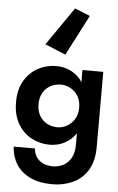

<svg xmlns="http://www.w3.org/2000/svg" viewBox="-67 -867 703 1148"><g transform="rotate(5 285.0 -293.5)"><path d="M178 -594 336 -823 428 -786 302 -543ZM170 32Q172 62 186.5 83.5Q201 105 226.5 117Q252 129 286 129Q319 129 348 114Q377 99 394.5 68Q412 37 412 -10V-81Q405 -70 397 -61Q370 -30 333.5 -14Q297 2 254 2Q196 2 145.5 -25Q95 -52 64 -105Q33 -158 33 -234Q33 -311 64 -363.5Q95 -416 145.5 -443Q196 -470 254 -470Q297 -470 333.5 -454Q370 -438 397 -408Q405 -398 412 -387V-460H537V-10Q537 76 503.5 130.5Q470 185 414 210.5Q358 236 292 236Q212 236 157.5 209.5Q103 183 74.5 137.5Q46 92 42 32ZM168 -234Q168 -193 185 -164.5Q202 -136 230 -121Q258 -106 292 -106Q313 -106 334 -114Q355 -122 373 -138.5Q391 -155 401.5 -179Q412 -203 412 -234Q412 -266 401.5 -290Q391 -314 373 -330Q355 -346 334 -354Q313 -362 292 -362Q258 -362 230 -347Q202 -332 185 -303.5Q168 -275 168 -234Z"/></g></svg>

Font: Venryn Sans SemiBold
Style: Regular
Weight: 600
Designer: Owen Earl, indestructible type* (font) & Cristiano Sobral (main changes)
Version: Version 3.60;October 28, 2020;FontCreator 13.0.0.2681 64-bit